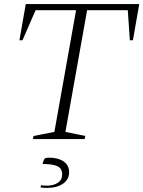

<svg xmlns="http://www.w3.org/2000/svg" viewBox="-20 -680 701 939"><path d="M141 0 144 -15 246 -35 352 -630H154L90 -483H75L106 -660H661L630 -483H615L605 -630H406L300 -35L397 -15L394 0ZM211 239Q204 239 194.5 238.5Q185 238 178 236L181 226Q188 227 195 227.5Q202 228 210 228Q240 228 262 214.5Q284 201 284 172Q284 144 261 133Q238 122 188 122L193 106Q196 97 201 94Q206 91 223 91Q267 92 292.5 110.5Q318 129 318 163Q318 198 288 218.5Q258 239 211 239Z"/></svg>

Font: Spectral ExtraLight
Style: Italic
Weight: 275
Italic angle: -10°
Designer: Jean-Baptiste Levee
Foundry: Production Type
Version: Version 2.001